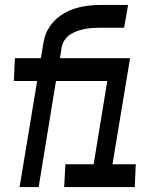

<svg xmlns="http://www.w3.org/2000/svg" viewBox="-20 -755 640 775"><path d="M59 0 130 -428H36L40 -520H145L155 -580Q158 -599 164.5 -616.5Q171 -634 182.5 -650.5Q194 -667 209 -680Q224 -693 241.5 -703Q259 -713 277 -719Q295 -725 313.5 -728.5Q332 -732 350.5 -733.5Q369 -735 387 -735H497L481 -643H383Q368 -643 353 -642Q338 -641 322.5 -638Q307 -635 292.5 -630Q278 -625 264 -616Q250 -607 241 -593.5Q232 -580 229 -565L222 -520H505L434 -92H528L524 0H239L244 -92H358L413 -428H206L136 0Z"/></svg>

Font: Iosevka SS04 SmBd Ex Obl
Style: Regular
Weight: 600
Width: 7
Italic angle: -9°
Monospace: yes
Designer: Belleve Invis
Foundry: Belleve Invis
Version: Version 19.0.0; ttfautohint (v1.8.4)